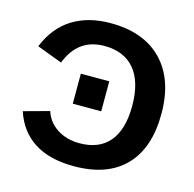

<svg xmlns="http://www.w3.org/2000/svg" viewBox="-104 -804 930 920"><g transform="rotate(15 361.0 -344.0)"><path d="M337.4 -103.5Q435.1 -103.5 485.6 -164.1Q536.1 -224.6 536.1 -341.3Q536.1 -460 484.1 -522.5Q432.1 -585 334 -585Q203.1 -585 152.8 -454.1L27.3 -501.5Q67.9 -601.1 146.2 -649.7Q224.6 -698.2 334 -698.2Q500 -698.2 590.6 -604.2Q681.2 -510.3 681.2 -341.3Q681.2 -171.9 593.8 -81.1Q506.3 9.8 340.3 9.8Q219.2 9.8 143.1 -38.8Q66.9 -87.4 36.1 -181.6L163.1 -216.3Q179.2 -164.6 226.3 -134Q273.4 -103.5 337.4 -103.5ZM399.4 -427.2V-278.3H258.3V-427.2Z"/></g></svg>

Font: Arimo
Style: Bold
Weight: 700
Designer: Steve Matteson
Foundry: Monotype Imaging Inc.
Version: Version 1.33